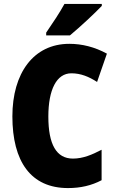

<svg xmlns="http://www.w3.org/2000/svg" viewBox="-20 -947 590 977"><path d="M498 -917V-927H308C284 -883 248 -829 215 -781V-767H336C388 -810 465 -882 498 -917ZM343 -574C391 -574 432 -557 474 -530L524 -674C462 -708 397 -724 333 -724C150 -724 43 -574 43 -355C43 -125 137 10 326 10C390 10 446 -3 497 -30V-185C449 -160 403 -140 351 -140C267 -140 226 -212 226 -354C226 -491 268 -574 343 -574Z"/></svg>

Font: Noto Sans Khmer Condensed Black
Style: Regular
Weight: 900
Width: 3
Designer: Danh Hong and the Monotype Design Team
Foundry: Monotype Imaging Inc.
Version: Version 2.004